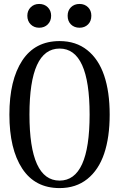

<svg xmlns="http://www.w3.org/2000/svg" viewBox="-20 -939 606 977"><path d="M384.8 -918.9Q411.1 -918.9 428.2 -901.9Q444.8 -885.3 444.8 -858.9Q444.8 -831.5 428.2 -814.9Q411.1 -797.9 384.8 -797.9Q357.9 -797.9 340.8 -814.9Q324.2 -831.5 324.2 -858.9Q324.2 -885.3 340.8 -901.9Q357.9 -918.9 384.8 -918.9ZM179.2 -918.9Q206.1 -918.9 223.1 -901.9Q240.2 -884.8 240.2 -858.9Q240.2 -832 223.1 -814.9Q206.1 -797.9 179.2 -797.9Q153.3 -797.9 136.2 -814.9Q119.1 -832 119.1 -858.9Q119.1 -884.8 136.2 -901.9Q153.3 -918.9 179.2 -918.9ZM283.2 18.1Q158.2 18.1 93 -81.3Q27.8 -180.7 27.8 -356Q27.8 -531.2 93 -630.6Q158.2 -730 283.2 -730Q366.7 -730 424.3 -683.8Q481.9 -637.7 510 -554.7Q538.1 -471.7 538.1 -356Q538.1 -240.2 510 -157.2Q481.9 -74.2 424.3 -28.1Q366.7 18.1 283.2 18.1ZM283.2 -20Q436 -20 436 -356Q436 -691.9 283.2 -691.9Q129.9 -691.9 129.9 -356Q129.9 -20 283.2 -20Z"/></svg>

Font: New Heterodox Mono
Style: Book
Weight: 400
Designer: Hao Chi Kiang <hello@hckiang.com>, Alexey Kryukov <alexios@thessalonica.org.ru>
Version: Version 0.0.3